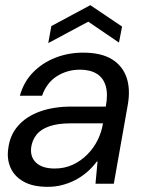

<svg xmlns="http://www.w3.org/2000/svg" viewBox="-20 -712 553 744"><path d="M165 12Q107 12 71 -8.5Q35 -29 20.5 -63Q6 -97 12 -136Q18 -188 50 -224.5Q82 -261 135 -280Q188 -299 256 -299H390Q399 -348 389.5 -379.5Q380 -411 354.5 -426.5Q329 -442 290 -442Q241 -442 201 -417Q161 -392 143 -341H57Q72 -395 108.5 -432Q145 -469 195 -488.5Q245 -508 302 -508Q372 -508 413.5 -482.5Q455 -457 470.5 -411.5Q486 -366 475 -305L421 0H350L358 -86H355Q338 -63 317 -45Q296 -27 272 -14.5Q248 -2 221 5Q194 12 165 12ZM192 -59Q230 -59 261.5 -73.5Q293 -88 318 -113Q343 -138 358.5 -169.5Q374 -201 379 -234H252Q204 -234 171 -222.5Q138 -211 121.5 -190Q105 -169 101 -142Q96 -104 120 -81.5Q144 -59 192 -59ZM167 -545 179 -611 330 -692 453 -609 441 -547 322 -628Z"/></svg>

Font: DM Sans 36pt
Style: Italic
Weight: 400
Italic angle: -10°
Designer: Colophon Foundry, Jonny Pinhorn
Foundry: Colophon Foundry
Version: Version 4.004;gftools[0.9.30]